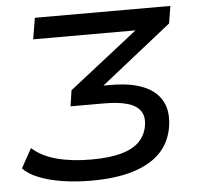

<svg xmlns="http://www.w3.org/2000/svg" viewBox="-51 -758 855 820"><g transform="rotate(-5 376.0 -348.0)"><path d="M309 9Q243 9 185.5 0Q128 -9 84 -26.5Q40 -44 17 -69L63 -152Q104 -115 168 -98Q232 -81 315 -81Q394 -81 444 -95Q494 -109 520.5 -135Q547 -161 555 -198Q564 -242 546.5 -267.5Q529 -293 489.5 -304Q450 -315 390 -315H247L257 -383L596 -649L590 -614H113L128 -705H709L697 -631L363 -366L355 -391H427Q511 -391 566.5 -368Q622 -345 646 -299Q670 -253 657 -183Q644 -119 601 -77Q558 -35 485 -13Q412 9 309 9Z"/></g></svg>

Font: Nunito Sans 7pt SemiExpanded Medium
Style: Italic
Weight: 500
Width: 6
Italic angle: -9°
Designer: Vernon Adams
Foundry: Vernon Adams
Version: Version 3.101;gftools[0.9.27]